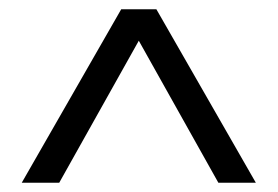

<svg xmlns="http://www.w3.org/2000/svg" viewBox="-20 -750 600 415"><path d="M452 -355 280 -662 108 -355H27L242 -730H318L533 -355Z"/></svg>

Font: Work Sans
Style: Regular
Weight: 400
Designer: Wei Huang
Foundry: Wei Huang
Version: Version 1.500; ttfautohint (v1.6)